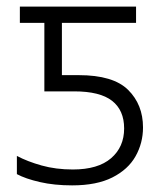

<svg xmlns="http://www.w3.org/2000/svg" viewBox="-20 -552 493 580"><path d="M198 8Q144 8 100.5 -2Q57 -12 31 -26V-81Q63 -64 106 -52Q149 -40 200 -40Q276 -40 315.5 -74Q355 -108 355 -164Q355 -219 318.5 -247.5Q282 -276 204 -276H114V-483H40V-532H391V-483H167V-325H218Q322 -325 367 -280.5Q412 -236 412 -167Q412 -120 389.5 -80Q367 -40 319.5 -16Q272 8 198 8Z"/></svg>

Font: RS Noto Sans Light
Style: Regular
Weight: 300
Designer: Monotype Design Team
Foundry: Monotype Imaging Inc.
Version: Version 3.10